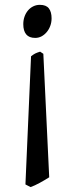

<svg xmlns="http://www.w3.org/2000/svg" viewBox="-20 -489 312 785"><path d="M190.9 -414.1Q190.9 -397.5 185.5 -383.1Q180.2 -368.7 170.9 -357.7Q161.6 -346.7 149.7 -340.3Q137.7 -334 124 -334Q99.1 -334 87.2 -348.4Q75.2 -362.8 75.2 -390.1Q75.2 -406.7 80.3 -421.1Q85.4 -435.5 94.5 -446.3Q103.5 -457 116 -463.1Q128.4 -469.2 143.1 -469.2Q168.5 -469.2 179.7 -454.8Q190.9 -440.4 190.9 -414.1ZM181.2 235.8Q162.1 248 141.8 259Q121.6 270 105 275.9L84 265.1L106.9 -258.8Q116.7 -266.6 124 -270.3Q131.3 -273.9 144 -277.8L157.2 -269L181.2 235.8Z"/></svg>

Font: Gentium
Style: Regular
Weight: 400
Designer: J. Victor Gaultney
Version: Version 1.03; 2011; OFL 1.1 release